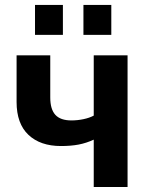

<svg xmlns="http://www.w3.org/2000/svg" viewBox="-20 -744 589 764"><path d="M353 0V-188.3Q323.4 -174.6 292.6 -168.7Q261.8 -162.9 222.7 -162.9Q140.4 -162.9 93.2 -207.4Q46 -251.9 46 -338.2V-523.8H180V-356Q180 -309.3 200.3 -287Q220.7 -264.8 264.2 -264.8Q288.1 -264.8 311.9 -269.8Q335.7 -274.7 353 -284V-523.8H487.6V0ZM119.3 -605.2V-724.3H230.3V-605.2ZM312 -605.2V-724.3H422.9V-605.2Z"/></svg>

Font: Raleway Thin
Style: Regular
Weight: 100
Designer: Matt McInerney, Pablo Impallari, Rodrigo Fuenzalida
Foundry: Matt McInerney, Pablo Impallari, Rodrigo Fuenzalida
Version: Version 4.026